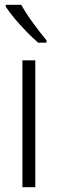

<svg xmlns="http://www.w3.org/2000/svg" viewBox="-20 -785 242 805"><path d="M128 0H74V-532H128ZM69 -765Q89 -729 119 -688Q149 -647 175 -616V-606H140Q118 -625 92 -651.5Q66 -678 42.5 -706Q19 -734 4 -757V-765Z"/></svg>

Font: Noto Sans Lao Condensed Light
Style: Regular
Weight: 300
Width: 3
Designer: Monotype Design Team
Foundry: Monotype Imaging Inc.
Version: Version 2.003; ttfautohint (v1.8.4.7-5d5b)